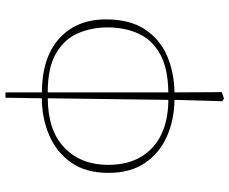

<svg xmlns="http://www.w3.org/2000/svg" viewBox="-90 -570 857 718"><g transform="rotate(-90 339.0 -210.5)"><path d="M82 -235Q82 -161 113 -110.5Q144 -60 198.5 -35Q253 -10 325 -10L331 -461Q209 -460 145.5 -398Q82 -336 82 -235ZM596 -237Q596 -297 574 -348Q552 -399 499 -430Q446 -461 353 -461V-10Q443 -11 496.5 -41Q550 -71 573 -122Q596 -173 596 -237ZM320 192 325 13Q250 12 188 -15.5Q126 -43 89 -97.5Q52 -152 52 -234Q52 -319 91 -374Q130 -429 194 -456Q258 -483 331 -483L333 -619H353V-483Q484 -482 555 -417.5Q626 -353 626 -243Q626 -153 588 -96.5Q550 -40 488 -14Q426 12 353 13L354 190L330 198Z"/></g></svg>

Font: Source Serif 4 ExtraLight
Style: Regular
Weight: 200
Designer: Frank Grießhammer
Foundry: Adobe
Version: Version 4.005;hotconv 1.1.0;makeotfexe 2.6.0